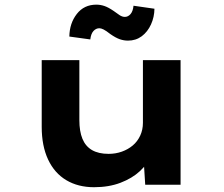

<svg xmlns="http://www.w3.org/2000/svg" viewBox="-20 -787 953 818"><path d="M380.6 10.6Q312.7 10.6 262.4 -19.4Q212.1 -49.3 184.9 -107.4Q157.7 -165.4 157.7 -246.3V-530.7H318.1V-275Q318.1 -227.8 331.1 -195.9Q344.1 -164 371.8 -147.7Q399.6 -131.5 442.6 -131.5Q472.6 -131.5 499 -140.9Q525.4 -150.3 545.5 -167.2Q565.6 -184 577.3 -209.1Q588.9 -234.2 588.9 -263.6V-530.7H749.3V0H598.7L591.8 -108.9L621.3 -120.9Q608.8 -88.3 575.9 -57.8Q543 -27.3 493.5 -8.4Q444 10.6 380.6 10.6ZM525.2 -613.9Q508 -613.9 490.5 -619.8Q473 -625.8 450 -641.9Q432.1 -656 421.5 -661.3Q410.8 -666.7 403.4 -666.7Q389.2 -666.7 378.4 -655.1Q367.5 -643.4 364.7 -619L275.4 -631.3Q276.3 -687.8 307.2 -727.5Q338.1 -767.2 390.6 -767.2Q407.7 -767.2 424.7 -761.5Q441.6 -755.8 464.1 -740.4Q477.8 -730.1 489.3 -722.6Q500.9 -715 511.8 -715Q525.8 -715 536.2 -727.1Q546.5 -739.2 548.8 -762.6L638 -749.8Q637.6 -714.3 623.3 -682.9Q609 -651.4 583.9 -632.6Q558.7 -613.9 525.2 -613.9Z"/></svg>

Font: Lexend Peta
Style: Regular
Weight: 400
Designer: Bonnie Shaver-Troup, Thomas Jockin
Foundry: Lexend
Version: Version 1.007